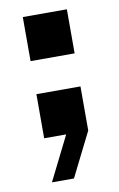

<svg xmlns="http://www.w3.org/2000/svg" viewBox="-73 -483 425 687"><g transform="rotate(-10 139.5 -139.5)"><path d="M59.6 -280.3Q99.6 -280.3 219.7 -280.3Q219.7 -320.3 219.7 -440.4Q179.7 -440.4 59.6 -440.4Q59.6 -400.4 59.6 -280.3ZM219.7 -160.2Q179.7 -160.2 59.6 -160.2Q59.6 -120.1 59.6 0Q80.1 0 139.6 0Q120.1 40 59.6 160.2Q80.1 160.2 139.6 160.2Q160.2 120.1 219.7 0Q219.7 -40 219.7 -160.2Z"/></g></svg>

Font: Alibu-Mazigh Belqasem 1
Style: Bold
Weight: 400
Designer: Mazigh Mubarik Belqasem
Version: Version 1.0